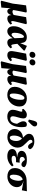

<svg xmlns="http://www.w3.org/2000/svg" viewBox="2066 -2924 1036 5245"><g transform="rotate(90 2583.5 -302.0)"><path d="M10 196 -19 181 60 -132 108 -497 272 -517 304 -501Q288 -428 276.5 -369.5Q265 -311 256 -264Q247 -217 240 -176Q233 -135 227 -96L188 -78L168 179ZM270 16Q245 16 228.5 4.5Q212 -7 202 -30Q192 -53 188 -86L225 -158Q235 -142 248.5 -133.5Q262 -125 281 -125Q297 -125 314.5 -129.5Q332 -134 351.5 -145.5Q371 -157 391 -175L402 -105H375Q364 -61 347 -34.5Q330 -8 310.5 4Q291 16 270 16ZM463 16Q421 16 397 -11Q373 -38 373 -97Q373 -105 373.5 -115.5Q374 -126 376 -138H366L430 -498L592 -518L623 -502L592 -374Q576 -310 565.5 -267Q555 -224 548.5 -196.5Q542 -169 539.5 -152Q537 -135 537 -123Q537 -106 543 -98Q549 -90 559 -90Q571 -90 581.5 -97.5Q592 -105 603 -116L633 -77Q601 -34 558 -9Q515 16 463 16Z M814 16Q753 16 715.5 -30Q678 -76 678 -157Q678 -216 693.5 -269.5Q709 -323 736.5 -368Q764 -413 801.5 -446.5Q839 -480 883.5 -498.5Q928 -517 976 -517Q1029 -517 1062 -501Q1095 -485 1112.5 -454Q1130 -423 1134 -376L1140 -318L1152 -305L1169 -172Q1176 -123 1184.5 -108Q1193 -93 1208 -93Q1217 -93 1227.5 -98.5Q1238 -104 1250 -117L1282 -78Q1252 -35 1212 -9.5Q1172 16 1123 16Q1089 16 1064 2Q1039 -12 1024.5 -42Q1010 -72 1008 -121L997 -377Q996 -411 987 -425Q978 -439 963 -439Q948 -439 933 -425Q918 -411 904 -387Q890 -363 879.5 -331Q869 -299 863 -261.5Q857 -224 857 -185Q857 -139 871 -119.5Q885 -100 904 -100Q923 -100 942 -114.5Q961 -129 982 -153.5Q1003 -178 1025 -206L1039 -145H1014Q989 -105 961 -68Q933 -31 897 -7.5Q861 16 814 16ZM1134 -236 1107 -261 1215 -520 1340 -461V-432Z M1452 -590Q1419 -590 1397.5 -609.5Q1376 -629 1376 -661Q1376 -700 1402.5 -725.5Q1429 -751 1466 -751Q1498 -751 1520 -731.5Q1542 -712 1542 -680Q1542 -641 1515.5 -615.5Q1489 -590 1452 -590ZM1658 -590Q1626 -590 1604 -609.5Q1582 -629 1582 -661Q1582 -700 1608.5 -725.5Q1635 -751 1672 -751Q1705 -751 1726.5 -731.5Q1748 -712 1748 -680Q1748 -641 1721.5 -615.5Q1695 -590 1658 -590ZM1469 16Q1417 16 1387 -11.5Q1357 -39 1357 -97Q1357 -110 1359 -126Q1361 -142 1364.5 -164.5Q1368 -187 1373.5 -217Q1379 -247 1386 -285L1427 -498L1591 -518L1623 -502L1592 -374Q1580 -323 1570.5 -285.5Q1561 -248 1554.5 -221.5Q1548 -195 1544 -176.5Q1540 -158 1538.5 -145.5Q1537 -133 1537 -123Q1537 -106 1543 -97.5Q1549 -89 1560 -89Q1570 -89 1580.5 -97Q1591 -105 1602 -115L1635 -77Q1602 -34 1560.5 -9Q1519 16 1469 16Z M1665 196 1636 181 1715 -132 1763 -497 1927 -517 1959 -501Q1943 -428 1931.5 -369.5Q1920 -311 1911 -264Q1902 -217 1895 -176Q1888 -135 1882 -96L1843 -78L1823 179ZM1925 16Q1900 16 1883.5 4.5Q1867 -7 1857 -30Q1847 -53 1843 -86L1880 -158Q1890 -142 1903.5 -133.5Q1917 -125 1936 -125Q1952 -125 1969.5 -129.5Q1987 -134 2006.5 -145.5Q2026 -157 2046 -175L2057 -105H2030Q2019 -61 2002 -34.5Q1985 -8 1965.5 4Q1946 16 1925 16ZM2118 16Q2076 16 2052 -11Q2028 -38 2028 -97Q2028 -105 2028.5 -115.5Q2029 -126 2031 -138H2021L2085 -498L2247 -518L2278 -502L2247 -374Q2231 -310 2220.5 -267Q2210 -224 2203.5 -196.5Q2197 -169 2194.5 -152Q2192 -135 2192 -123Q2192 -106 2198 -98Q2204 -90 2214 -90Q2226 -90 2236.5 -97.5Q2247 -105 2258 -116L2288 -77Q2256 -34 2213 -9Q2170 16 2118 16Z M2556 16Q2492 16 2441.5 -6.5Q2391 -29 2362 -74Q2333 -119 2333 -187Q2333 -250 2356 -309Q2379 -368 2421.5 -415.5Q2464 -463 2522 -490.5Q2580 -518 2650 -518Q2714 -518 2764 -495.5Q2814 -473 2842.5 -428.5Q2871 -384 2871 -315Q2871 -252 2848 -192.5Q2825 -133 2782.5 -86Q2740 -39 2682.5 -11.5Q2625 16 2556 16ZM2567 -50Q2593 -50 2615.5 -77.5Q2638 -105 2654.5 -150Q2671 -195 2679.5 -248.5Q2688 -302 2688 -355Q2688 -411 2674.5 -431.5Q2661 -452 2638 -452Q2611 -452 2588.5 -424.5Q2566 -397 2550 -352Q2534 -307 2525 -254Q2516 -201 2516 -150Q2516 -91 2530 -70.5Q2544 -50 2567 -50Z M3143 16Q3092 16 3050 -1Q3008 -18 2984 -51Q2960 -84 2960 -132Q2960 -166 2968 -200.5Q2976 -235 2986 -266.5Q2996 -298 3004 -323.5Q3012 -349 3012 -365Q3012 -379 3007.5 -386.5Q3003 -394 2990 -394Q2983 -394 2973.5 -391Q2964 -388 2955 -383L2935 -424Q2976 -470 3014 -494Q3052 -518 3095 -518Q3145 -518 3171 -493.5Q3197 -469 3197 -421Q3197 -391 3188 -353Q3179 -315 3167 -275Q3155 -235 3146 -200Q3137 -165 3137 -140Q3137 -102 3155 -83.5Q3173 -65 3207 -65Q3241 -65 3267 -83Q3293 -101 3311 -135.5Q3329 -170 3338 -218Q3347 -266 3347 -326Q3347 -338 3347 -350Q3347 -362 3347 -374L3377 -351L3360 -221Q3329 -274 3310.5 -308Q3292 -342 3283.5 -369Q3275 -396 3275 -428Q3275 -471 3300 -495Q3325 -519 3367 -518Q3384 -517 3397.5 -511.5Q3411 -506 3420 -498Q3426 -479 3430.5 -452.5Q3435 -426 3435 -377Q3435 -307 3423.5 -246.5Q3412 -186 3389.5 -138Q3367 -90 3332 -55.5Q3297 -21 3250 -2.5Q3203 16 3143 16ZM3228 -575Q3236 -610 3244 -644Q3252 -678 3261 -711Q3271 -745 3283 -764Q3295 -783 3310.5 -791.5Q3326 -800 3345 -800Q3375 -800 3395 -782.5Q3415 -765 3415 -735Q3415 -710 3403.5 -689Q3392 -668 3369 -645Q3345 -620 3322 -598.5Q3299 -577 3273 -552Z M3708 14Q3640 14 3590.5 -9.5Q3541 -33 3513.5 -77.5Q3486 -122 3486 -183Q3486 -235 3505.5 -276.5Q3525 -318 3559.5 -348Q3594 -378 3638 -394.5Q3682 -411 3731 -412L3748 -437L3778 -411Q3742 -389 3716.5 -351Q3691 -313 3678 -265Q3665 -217 3665 -166Q3665 -108 3680 -80Q3695 -52 3723 -52Q3743 -52 3759.5 -66Q3776 -80 3787.5 -104.5Q3799 -129 3806 -159.5Q3813 -190 3813 -223Q3813 -264 3803.5 -295Q3794 -326 3774.5 -353.5Q3755 -381 3724 -410Q3691 -443 3666.5 -469.5Q3642 -496 3629.5 -522Q3617 -548 3617 -579Q3617 -623 3642.5 -655Q3668 -687 3714.5 -704.5Q3761 -722 3825 -722Q3881 -722 3926 -706Q3971 -690 3999.5 -664.5Q4028 -639 4037 -609Q4031 -582 4013.5 -566.5Q3996 -551 3971 -551Q3946 -551 3926 -565Q3906 -579 3887 -609L3833 -694H3899L3903 -656Q3893 -663 3884 -666.5Q3875 -670 3866 -671Q3857 -672 3845 -672Q3821 -672 3806.5 -665.5Q3792 -659 3786 -646.5Q3780 -634 3780 -618Q3780 -601 3788.5 -585.5Q3797 -570 3816 -550.5Q3835 -531 3865 -501Q3908 -460 3936.5 -423Q3965 -386 3979.5 -347.5Q3994 -309 3994 -262Q3994 -208 3972.5 -158.5Q3951 -109 3913 -70Q3875 -31 3822.5 -8.5Q3770 14 3708 14Z M4227 16Q4170 16 4126 0.5Q4082 -15 4057 -44.5Q4032 -74 4032 -117Q4032 -163 4060.5 -192Q4089 -221 4137 -234.5Q4185 -248 4242 -248L4244 -255Q4197 -258 4160.5 -272.5Q4124 -287 4103 -312Q4082 -337 4082 -373Q4082 -418 4111 -450.5Q4140 -483 4194 -500.5Q4248 -518 4323 -518Q4386 -518 4426 -509.5Q4466 -501 4490.5 -485.5Q4515 -470 4529 -448Q4526 -409 4504.5 -389.5Q4483 -370 4456 -370Q4427 -370 4402.5 -385.5Q4378 -401 4357 -427L4312 -489H4433V-456Q4413 -460 4391.5 -461.5Q4370 -463 4342 -463Q4314 -463 4293 -454.5Q4272 -446 4260 -429.5Q4248 -413 4248 -387Q4248 -365 4259.5 -350.5Q4271 -336 4292.5 -328.5Q4314 -321 4345 -321Q4364 -321 4378 -321Q4392 -321 4406 -322L4392 -222Q4383 -223 4365 -223Q4347 -223 4329 -223Q4291 -223 4266 -215.5Q4241 -208 4229 -193Q4217 -178 4217 -157Q4217 -128 4240 -115Q4263 -102 4304 -102Q4357 -102 4399 -116Q4441 -130 4477 -155L4507 -115Q4480 -81 4440.5 -51.5Q4401 -22 4348 -3Q4295 16 4227 16Z M4783 14Q4714 14 4662 -9.5Q4610 -33 4581 -79Q4552 -125 4552 -195Q4552 -256 4576.5 -312Q4601 -368 4645.5 -412.5Q4690 -457 4752 -483.5Q4814 -510 4890 -512L5186 -519L5160 -381L4923 -423L4889 -412Q4855 -406 4829.5 -390Q4804 -374 4785.5 -349.5Q4767 -325 4755.5 -294.5Q4744 -264 4738.5 -228.5Q4733 -193 4733 -155Q4733 -104 4746.5 -78Q4760 -52 4788 -52Q4811 -52 4831.5 -73.5Q4852 -95 4867.5 -131Q4883 -167 4891.5 -211Q4900 -255 4900 -300Q4900 -331 4893 -353.5Q4886 -376 4875.5 -391Q4865 -406 4854 -414L4904 -422Q4966 -410 5003 -384.5Q5040 -359 5057 -323.5Q5074 -288 5074 -243Q5074 -195 5053 -149.5Q5032 -104 4993.5 -67Q4955 -30 4902 -8Q4849 14 4783 14Z"/></g></svg>

Font: Source Serif 4 Black
Style: Italic
Weight: 900
Italic angle: -12°
Designer: Frank Grießhammer
Foundry: Adobe Systems Incorporated
Version: Version 4.004;hotconv 1.0.116;makeotfexe 2.5.65601